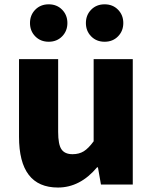

<svg xmlns="http://www.w3.org/2000/svg" viewBox="-20 -838 693 872"><path d="M243.2 13.7Q66.4 13.7 66.4 -216.8V-569.3H244.1V-239.3Q244.1 -181.6 259.3 -159.7Q274.4 -137.7 309.6 -137.7Q338.9 -137.7 360.4 -150.9Q381.8 -164.1 405.3 -196.3V-569.3H583V0H438.5L424.8 -78.1H420.9Q343.8 13.7 243.2 13.7ZM262.2 -672.9Q238.3 -648.4 201.2 -648.4Q164.1 -648.4 140.1 -672.9Q116.2 -697.3 116.2 -733.4Q116.2 -769.5 140.1 -793.9Q164.1 -818.4 201.2 -818.4Q238.3 -818.4 262.2 -793.9Q286.1 -769.5 286.1 -733.4Q286.1 -697.3 262.2 -672.9ZM516.1 -672.9Q492.2 -648.4 455.1 -648.4Q418 -648.4 394 -672.9Q370.1 -697.3 370.1 -733.4Q370.1 -769.5 394 -793.9Q418 -818.4 455.1 -818.4Q492.2 -818.4 516.1 -793.9Q540 -769.5 540 -733.4Q540 -697.3 516.1 -672.9Z"/></svg>

Font: Gen Shin Gothic Heavy
Style: Bold
Weight: 900
Designer: [Source Han Sans]
Ryoko NISHIZUKA  (kana & ideographs); Paul D. Hunt (Latin, Greek & Cyrillic); Wenlong ZHANG  (bopomofo
Version: Version 1.002.20150607